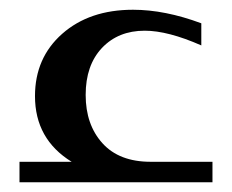

<svg xmlns="http://www.w3.org/2000/svg" viewBox="-20 -374 476 394"><path d="M416 -42V0H20V-42H127Q51.8 -88.4 51.8 -176.8Q51.8 -255.4 107.7 -304.7Q163.6 -354 252.9 -354Q318.4 -354 393.1 -326.2V-280.8Q324.7 -311 276.9 -311Q222.7 -311 189.2 -275.6Q155.8 -240.2 155.8 -179.2Q155.8 -118.2 190.2 -80.1Q224.6 -42 289.1 -42Z"/></svg>

Font: Wesal
Style: Regular
Weight: 400
Designer: Ahmed zaza
Foundry: Ahmed zaza
Version: Version 2.01